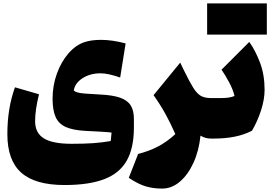

<svg xmlns="http://www.w3.org/2000/svg" viewBox="-20 -817 1603 1132"><path d="M688.5 -359.9Q617.2 -384.8 573.2 -384.8Q511.7 -384.8 466.8 -356Q421.9 -327.1 415 -283.7Q421.4 -276.9 434.8 -272.5Q448.2 -268.1 479.5 -265.4Q510.7 -262.7 569.3 -259.8Q644.5 -256.3 688.2 -241Q731.9 -225.6 750.7 -195.3Q769.5 -165 769.5 -115.7V-64.9Q769.5 55.7 727.1 130.4Q684.6 205.1 594.2 239.5Q503.9 273.9 360.8 273.9Q187.5 273.9 105.5 201.2Q23.4 128.4 23.4 -25.9Q23.4 -179.7 68.4 -302.2L210 -261.2Q187 -169.4 187 -102.5Q187 -33.2 238.5 -1.2Q290 30.8 402.8 30.8Q477.1 30.8 529.1 27.1Q581.1 23.4 632.8 14.6L637.7 -35.2Q631.3 -36.6 618.9 -37.6Q606.4 -38.6 575.7 -40.5Q544.9 -42.5 483.4 -45.4Q410.6 -49.3 368.2 -68.1Q325.7 -86.9 307.9 -127.2Q290 -167.5 290 -234.9Q290 -312.5 315.2 -382.3Q340.3 -452.1 383.5 -502.2Q426.8 -552.2 480.5 -569.3Q520 -582 576.2 -582Q642.1 -582 720.7 -561Z M1042.5 -447.8 1064 -403.3Q1097.2 -335 1119.6 -299.3Q1142.1 -263.7 1165.3 -251.2Q1188.5 -238.8 1223.6 -238.8H1224.1V0H1223.6Q1206.1 0 1191.9 -4.2Q1177.7 -8.3 1162.1 -17.1Q1152.8 72.8 1120.4 143.3Q1087.9 213.9 1040 254.4Q992.2 294.9 936 294.9Q882.8 294.9 838.9 281.7Q794.9 268.6 739.3 231.4L794.4 90.8Q861.8 73.2 914.1 45.4Q966.3 17.6 1013.7 -26.4Q985.8 -90.3 955.1 -145.8Q924.3 -201.2 885.3 -255.9Z M1201.2 -612.8V-796.9H1553.2V-612.8ZM1224.1 0Q1212.4 0 1206.5 -8.3Q1200.7 -16.6 1200.7 -41V-197.8Q1200.7 -222.2 1206.5 -230.5Q1212.4 -238.8 1224.1 -238.8H1280.8Q1305.7 -238.8 1325 -241.2Q1344.2 -243.7 1362.8 -251Q1353.5 -289.6 1331.1 -331.5Q1308.6 -373.5 1286.1 -406.2L1449.7 -569.8Q1485.8 -519.5 1512.9 -448Q1540 -376.5 1540 -287.1Q1540 -231.9 1519.5 -167.7Q1499 -103.5 1465.8 -46.4Q1419.9 -22.5 1363.8 -11.2Q1307.6 0 1241.7 0Z"/></svg>

Font: Pinar-DS3-FD Black
Style: Regular
Weight: 900
Designer: Amin Abedi
Version: Version 3.000